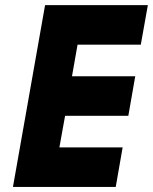

<svg xmlns="http://www.w3.org/2000/svg" viewBox="-20 -739 604 759"><path d="M464.8 -156.2 437.5 0H31.2L158.2 -718.8H564.5L536.6 -562.5H286.6L264.6 -437.5H514.6L487.3 -281.2H237.3L214.8 -156.2Z"/></svg>

Font: Signwood
Style: Italic
Weight: 400
Italic angle: -10°
Designer: GGBotNet
Foundry: GGBotNet
Version: 0.95